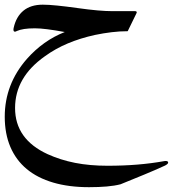

<svg xmlns="http://www.w3.org/2000/svg" viewBox="-20 -361 728 809"><path d="M675.8 336.4Q634.3 355.5 587.4 374.8Q540.5 394 487.8 415.5Q462.9 421.9 429.7 424.8Q396.5 427.7 355 427.7Q270 427.7 203.9 408.2Q137.7 388.7 92.5 351.1Q47.4 313.5 23.7 258.1Q0 202.6 0 130.9Q0 -6.3 93.3 -112.8Q162.1 -190.4 252.9 -226.1Q210 -233.9 179 -237.8Q147.9 -241.7 127 -241.7Q100.6 -241.7 81.8 -238.8Q63 -235.8 51.3 -230.5Q46.4 -227.5 43 -227.5Q36.6 -227.5 36.6 -236.3Q36.6 -237.8 36.9 -239.5Q37.1 -241.2 37.6 -243.7Q47.9 -290.5 78.6 -315.9Q109.4 -341.3 160.2 -341.3Q184.6 -341.3 220.9 -337.6Q257.3 -334 306.2 -327.1Q355 -320.3 391.4 -317.1Q427.7 -314 453.6 -314H549.3Q556.2 -314 556.2 -308.6Q556.2 -308.1 555.9 -307.6Q555.7 -307.1 555.7 -306.6L518.1 -229.5Q484.4 -229.5 450.2 -225.3Q416 -221.2 380.9 -213.9Q318.4 -200.2 265.6 -178Q212.9 -155.8 168.5 -123.5Q43.5 -35.2 43.5 94.2Q43.5 225.6 180.7 288.6Q234.4 313 296.1 325.2Q357.9 337.4 433.1 337.4Q499.5 337.4 558.8 332.5Q618.2 327.6 671.9 317.9Q673.8 317.4 675.5 317.4Q677.2 317.4 678.7 317.4Q688.5 317.4 688.5 324.2Q688.5 329.6 675.8 336.4Z"/></svg>

Font: XB Zar
Style: Regular
Weight: 400
Designer: Behnam
Foundry: Irmug
Version: Version 8.005 2009